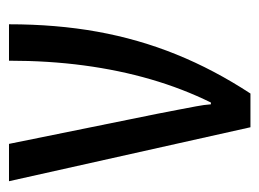

<svg xmlns="http://www.w3.org/2000/svg" viewBox="-95 -482 577 427"><g transform="rotate(-90 193.5 -268.5)"><path d="M124 0 4 -537H87L154 -207Q159 -182 163 -160.5Q167 -139 170.5 -121Q174 -103 175 -88H179Q210 -151 230.5 -221.5Q251 -292 261.5 -370.5Q272 -449 272 -537H353Q353 -432 336.5 -340.5Q320 -249 286 -165Q252 -81 199 0Z"/></g></svg>

Font: Noto Sans ExtraCondensed
Style: Regular
Weight: 400
Width: 2
Designer: Monotype Design Team
Foundry: Monotype Imaging Inc.
Version: Version 2.013